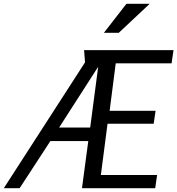

<svg xmlns="http://www.w3.org/2000/svg" viewBox="-46 -987 930 1007"><path d="M417 -247H218L57 0H-26L400 -660L395 -724H864L854 -655H561L529 -406H770L760 -338H518L483 -69H778L768 0H384ZM264 -318H427L469 -637ZM617 -967H739L577 -815H499Z"/></svg>

Font: Rosario Light
Style: Italic
Weight: 300
Italic angle: -8.05°
Designer: Hector Gatti
Foundry: Omnibus Type
Version: Version 1.101; ttfautohint (v1.8.1.43-b0c9)